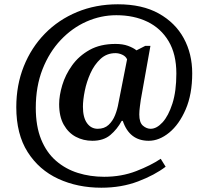

<svg xmlns="http://www.w3.org/2000/svg" viewBox="-20 -734 961 896"><path d="M453 142Q342 142 252 100.5Q162 59 109 -24.5Q56 -108 56 -234Q56 -337 91 -424.5Q126 -512 189.5 -577Q253 -642 340 -678Q427 -714 530 -714Q644 -714 721 -671Q798 -628 837.5 -555.5Q877 -483 877 -392Q877 -294 846.5 -223.5Q816 -153 769.5 -115Q723 -77 674 -77Q584 -77 553 -170H548Q527 -131 495 -104Q463 -77 411 -77Q369 -77 334 -95.5Q299 -114 277.5 -152Q256 -190 256 -248Q256 -288 270.5 -336.5Q285 -385 316.5 -429Q348 -473 398 -501Q448 -529 519 -529Q553 -529 577.5 -520Q602 -511 617 -499L658 -520H682L637 -268Q636 -261 633 -238.5Q630 -216 630 -200Q630 -162 647 -147.5Q664 -133 683 -133Q711 -133 738.5 -163Q766 -193 784.5 -250.5Q803 -308 803 -391Q803 -481 767 -541.5Q731 -602 668 -632.5Q605 -663 523 -663Q451 -663 384 -633.5Q317 -604 263.5 -547.5Q210 -491 178.5 -411Q147 -331 147 -231Q147 -145 172 -83.5Q197 -22 241.5 16.5Q286 55 343.5 73Q401 91 466 91Q547 91 615.5 64.5Q684 38 730 7L753 44Q702 83 624.5 112.5Q547 142 453 142ZM436 -133Q467 -133 486.5 -151Q506 -169 517 -196.5Q528 -224 533 -254L573 -457Q567 -471 551 -478.5Q535 -486 519 -486Q478 -486 449 -459Q420 -432 402 -392Q384 -352 375.5 -309.5Q367 -267 367 -236Q367 -186 386 -159.5Q405 -133 436 -133Z"/></svg>

Font: Noto Serif NP Hmong SemiBold
Style: Regular
Weight: 600
Designer: Dalton Maag Ltd
Foundry: Dalton Maag Ltd
Version: Version 1.001; ttfautohint (v1.8.4.7-5d5b)